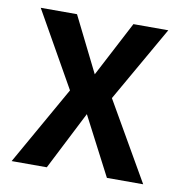

<svg xmlns="http://www.w3.org/2000/svg" viewBox="-66 -604 633 667"><g transform="rotate(10 250.0 -271.0)"><path d="M18 0H142L247 -206L354 0H482L323 -276L475 -542H352L250 -347L153 -542H25L175 -277Z"/></g></svg>

Font: Noto Sans Mono ExtraCondensed SemiBold
Style: Regular
Weight: 600
Width: 2
Designer: Monotype Design Team
Foundry: Monotype Imaging Inc.
Version: Version 2.014